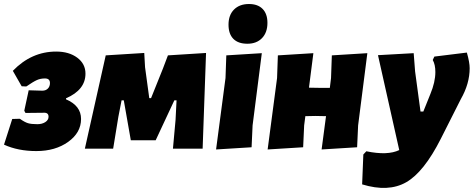

<svg xmlns="http://www.w3.org/2000/svg" viewBox="-37 -741 2361 957"><path d="M144 12Q53 12 -17 -20L24 -148L62 -149Q86 -132 102.5 -127Q119 -122 149 -122Q173 -122 189 -132.5Q205 -143 205 -159Q205 -180 182 -179L90 -178L84 -189L106 -291L174 -289Q191 -289 201.5 -299.5Q212 -310 212 -327Q212 -350 187 -350Q165 -350 147 -342Q129 -334 94 -310L71 -311L27 -388Q120 -484 243 -484Q307 -484 348 -453.5Q389 -423 389 -374Q389 -293 292 -251V-246Q367 -214 367 -148Q367 -80 303 -34Q239 12 144 12Z M386 0 490 -465 682 -477 686 -406 707 -252H716L775 -399L800 -465L990 -477L973 0H825L838 -143L843 -241H832L739 -42H615L580 -241H569L553 -159L527 0Z M1204 -721Q1248 -721 1272 -696.5Q1296 -672 1296 -627Q1296 -579 1269 -551Q1242 -523 1196 -523Q1150 -523 1126 -547.5Q1102 -572 1102 -618Q1102 -666 1129.5 -693.5Q1157 -721 1204 -721ZM1268 -476 1222 -116 1217 -7 1040 4 1087 -352 1091 -465Z M1525 -476 1503 -304 1562 -303H1607L1613 -352L1617 -465L1794 -476L1748 -116L1743 -7L1566 4L1588 -162L1535 -163L1485 -162L1479 -116L1474 -7L1297 4L1344 -352L1348 -465Z M2025 -476 2032 -385 2059 -185H2073L2108 -272Q2133 -332 2133 -382Q2133 -419 2120 -442L2128 -459L2290 -479Q2304 -430 2304 -401Q2304 -324 2260 -247L2160 -49Q2076 117 1987.5 167.5Q1899 218 1768 178L1774 29L1789 13Q1895 35 1953 7L1847 -466Z"/></svg>

Font: Alegreya Sans SC Black
Style: Italic
Weight: 900
Italic angle: -7°
Designer: Juan Pablo del Peral
Foundry: Huerta Tipografica
Version: Version 2.007